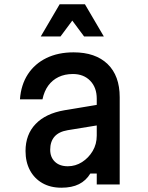

<svg xmlns="http://www.w3.org/2000/svg" viewBox="-20 -860 690 895"><path d="M442 -373V-277L295 -253Q254 -246 234 -223Q214 -200 214 -162Q214 -127 236 -106Q258 -85 296 -85Q332 -85 362.5 -104.5Q393 -124 412 -156Q431 -188 431 -228V-400Q431 -452 400.5 -483.5Q370 -515 320 -515Q282 -515 253 -501Q224 -487 205 -461Q186 -435 178 -397H73Q78 -465 110 -514Q142 -563 196.5 -589.5Q251 -616 323 -616Q425 -616 481.5 -561.5Q538 -507 538 -407V0H431V-51H401Q381 -18 348 -1.5Q315 15 266 15Q215 15 177.5 -6.5Q140 -28 119.5 -66.5Q99 -105 99 -156Q99 -233 146 -282Q193 -331 280 -346ZM170 -690 258 -840H376L464 -690H372L288 -803H346L262 -690Z"/></svg>

Font: Martian Mono SemiCondensed
Style: Regular
Weight: 400
Width: 4
Designer: Roman Shamin
Foundry: Evil Martians
Version: Version 1.000